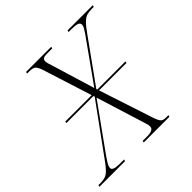

<svg xmlns="http://www.w3.org/2000/svg" viewBox="-235 -872 1030 1030"><g transform="rotate(-45 280.5 -357.0)"><path d="M-51 0 -49 -10H-34Q-12 -10 3 -15Q18 -20 33.5 -35.5Q49 -51 71 -82L273 -360L270 -367H65L67 -377H267L178 -657Q168 -687 157 -695.5Q146 -704 120 -704H104L106 -714H297L295 -704H252Q219 -704 219 -682Q219 -674 222 -663Q225 -652 230 -638L304 -394L474 -633Q485 -649 491.5 -660.5Q498 -672 498 -681Q498 -695 482.5 -699.5Q467 -704 440 -704H419L421 -714H612L610 -704H596Q574 -704 558 -699.5Q542 -695 524.5 -678Q507 -661 481 -624L308 -383L309 -377H523L521 -367H313L415 -56Q426 -25 435.5 -17.5Q445 -10 463 -10H482L480 0H285L287 -10H320Q370 -10 370 -36Q370 -44 368.5 -51.5Q367 -59 363 -70L276 -349L108 -115Q85 -83 72.5 -63Q60 -43 60 -30Q60 -10 114 -10H146L143 0Z"/></g></svg>

Font: Noto Serif Display SemiCondensed ExtraLight
Style: Italic
Weight: 200
Width: 4
Italic angle: -12°
Designer: Monotype Design Team
Foundry: Monotype Imaging Inc.
Version: Version 2.009